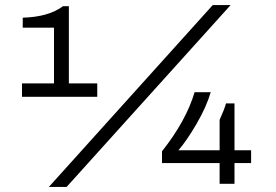

<svg xmlns="http://www.w3.org/2000/svg" viewBox="-20 -718 1079 750"><path d="M170.9 12.2 811 -698.2H880.9L240.2 12.2ZM65.9 -339.8V-392.1H190.9V-609.9H68.8V-648.9Q170.4 -651.9 226.1 -693.8H249V-392.1H359.9V-339.8ZM837.9 0V-81.1H612.8V-127Q706.5 -245.1 740.2 -357.9H803.2Q786.1 -299.8 747.3 -233.4Q708.5 -167 676.8 -130.9H837.9V-250Q856.4 -290.5 862.8 -314H896V-130.9H960.9V-81.1H896V0Z"/></svg>

Font: Archivo Expanded Light
Style: Regular
Weight: 300
Width: 7
Designer: Hector Gatti
Foundry: Omnibus-Type
Version: Version 2.001